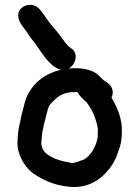

<svg xmlns="http://www.w3.org/2000/svg" viewBox="-20 -746 563 777"><path d="M375 -191.4V-191C375 -187.7 374.4 -184.3 373.3 -181C365.7 -146.7 345.8 -115.2 318.2 -99.4L317.8 -99.9C317.8 -99.9 267.7 -80.5 269 -86.8C213.8 -95.2 147.7 -116.8 147 -166.3C147.6 -172.7 148.4 -181.6 149 -190.4C152.6 -230.3 162.6 -258.7 171.9 -297.3C177.6 -319.1 179.4 -321.1 196.5 -337.4C215.2 -357.7 239.6 -373 277.3 -373H277.7C285.3 -374.4 290.1 -373.7 294.2 -373.1C300.2 -360.4 309.7 -351.5 318.8 -342.5L331.6 -330.8C352.1 -302.5 368.7 -268.6 376 -225.4V-209C376 -203.9 375.7 -197.9 375 -191.4ZM82.8 -624.3C91.2 -614.4 98.9 -598.3 108.9 -587.1C118.8 -575.7 131.9 -557 141.2 -542.9L141.4 -542.3L163.6 -511.6C173.4 -499.8 182.7 -490.2 191.2 -482.9L191.5 -482.2C201.3 -475.5 211.9 -466 227.6 -463.8C150.6 -446.7 93 -393.7 77.2 -318.7C71.5 -296.8 65.9 -278.8 62.2 -255.4L56.1 -229.3C54.8 -218.4 53.4 -207.8 52 -197.5V-197C52 -175.7 48.3 -163.9 53.2 -140.1C63.2 -99.6 85.4 -65.8 115.9 -43L116.1 -43.1C151.2 -19 196.2 2.6 253.3 9C325.6 18.5 375.8 -12.4 405.1 -43C427.3 -66.6 446.1 -93 457.6 -130.3C467.2 -153.7 473 -177.3 473 -209V-230.3L473 -230.5C469.6 -278.7 451.3 -316.2 431.2 -351.3C443.2 -373.5 433.2 -398.4 414.8 -410.9L405.5 -416.9C397.7 -421.4 384.6 -434.9 377.9 -441.9C353.3 -466.3 304 -473.3 258.5 -469C287.2 -485.2 298.8 -530.2 268.5 -550L259.7 -556.9C249.3 -564.8 235.6 -585 226.2 -598L204.3 -625.9C196.3 -635.2 189.7 -642.9 184.6 -649C175.5 -659.4 167.7 -672.7 158.5 -685C147.7 -698.4 137.4 -720.4 111.6 -725.5C83.6 -730.5 59.8 -713.8 54.7 -693.6C49.2 -665.7 69 -641.5 82.8 -624.3Z"/></svg>

Font: HoneyBee
Style: Blk
Weight: 700
Foundry: Cannot Into Space Fonts
Version: Version 0.89